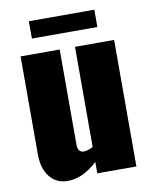

<svg xmlns="http://www.w3.org/2000/svg" viewBox="-83 -791 689 864"><g transform="rotate(-10 261.0 -359.0)"><path d="M108.4 -648.4V-727.5H407.7V-648.4ZM157.2 10.7Q105 10.7 74.7 -27.6Q44.4 -65.9 44.4 -129.4V-578.1H223.1V-143.6Q223.1 -107.4 251 -107.4Q252 -107.4 253.4 -107.4Q270.5 -108.4 293 -120.1V-578.1H471.7V0H293V-52.2Q226.1 10.7 157.2 10.7Z"/></g></svg>

Font: Oswald
Style: Heavy
Weight: 800
Designer: Vernon Adams
Foundry: Vernon Adams
Version: 3.0; ttfautohint (v0.95) -l 8 -r 50 -G 200 -x 0 -w "G" -W -c